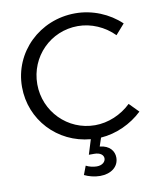

<svg xmlns="http://www.w3.org/2000/svg" viewBox="-98 -783 896 1076"><g transform="rotate(-10 350.0 -245.0)"><path d="M410 53 426 5C514 -1 600 -41 663 -101L611 -154C556 -101 481 -69 406 -69C250 -69 126 -196 126 -351C126 -508 250 -633 406 -633C482 -633 557 -600 611 -545L662 -603C595 -667 501 -706 404 -706C201 -706 39 -549 39 -351C39 -163 181 -12 368 4L342 88H373C407 88 425 104 425 123C425 141 408 160 375 160C355 160 330 154 314 145L295 195C319 207 353 216 384 216C447 216 491 182 491 130C491 94 467 59 410 53Z"/></g></svg>

Font: Juman Normal
Style: Regular
Weight: 300
Designer: Bandar Raffah (Arabic) Julieta Ulanovsky (Latin)
Foundry: Caramella
Version: Version 5.022;PS 005.022;hotconv 1.0.88;makeotf.lib2.5.64775